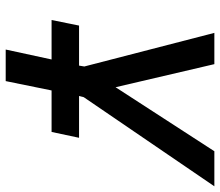

<svg xmlns="http://www.w3.org/2000/svg" viewBox="-68 -686 754 657"><g transform="rotate(90 308.5 -357.0)"><path d="M149 0H257L289 -157H431L451 -251H308L312 -267L617 -714H497L278 -376L199 -714H92L207 -269L204 -251H67L48 -157H183Z"/></g></svg>

Font: Noto Sans Medium
Style: Italic
Weight: 500
Italic angle: -12°
Designer: Monotype Design Team
Foundry: Monotype Imaging Inc.
Version: Version 2.013